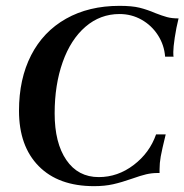

<svg xmlns="http://www.w3.org/2000/svg" viewBox="-20 -627 631 657"><path d="M45 -248Q45 -357 86.5 -438Q128 -519 206 -563Q284 -607 389 -607Q432 -607 458 -600.5Q484 -594 512 -582Q535 -573 551.5 -568.5Q568 -564 591 -564Q583 -532 578 -498.5Q573 -465 573 -449Q573 -434 574 -433H545Q542 -473 520.5 -506.5Q499 -540 464.5 -559.5Q430 -579 389 -579Q323 -579 272.5 -535.5Q222 -492 194.5 -414.5Q167 -337 167 -239Q167 -138 207 -79.5Q247 -21 318 -21Q383 -21 437.5 -62.5Q492 -104 514 -167H547Q534 -114 530 -91.5Q526 -69 526 -48V-35H519Q499 -35 480 -30.5Q461 -26 433 -16Q396 -3 367 3.5Q338 10 302 10Q180 10 112.5 -58.5Q45 -127 45 -248Z"/></svg>

Font: Unna Medium
Style: Italic
Weight: 500
Italic angle: -8.05°
Designer: Jorge de Buen Unna
Foundry: Omnibus-Type
Version: Version 2.008